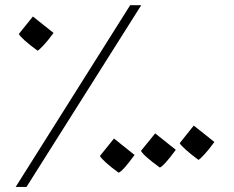

<svg xmlns="http://www.w3.org/2000/svg" viewBox="-20 -712 910 746"><path d="M41 14.2 485.8 -691.9H528.8L83 14.2ZM440.9 -41Q411.1 -62.5 391.6 -80.3Q372.1 -98.1 368.2 -106L422.9 -173.8L502.9 -109.9Q456.5 -46.4 440.9 -41ZM126 -515.1Q96.2 -536.6 76.7 -554.2Q57.1 -571.8 53.2 -580.1L107.9 -647.9L188 -584Q165 -552.7 148.4 -535.2Q131.8 -517.6 126 -515.1ZM601.1 -61Q537.6 -106.9 527.8 -126L583 -193.8L663.1 -129.9Q616.2 -66.4 601.1 -61ZM751 -90.8Q721.2 -112.8 701.7 -130.4Q682.1 -147.9 678.2 -155.8L732.9 -224.1L813 -160.2Q790 -128.9 773.4 -111.1Q756.8 -93.3 751 -90.8Z"/></svg>

Font: Harmattan
Style: Regular
Weight: 400
Designer: George W. Nuss III and SIL International
Foundry: SIL International
Version: Version 4.000